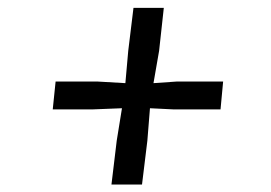

<svg xmlns="http://www.w3.org/2000/svg" viewBox="-20 -573 709 502"><path d="M285.2 -205.3 298.9 -290 223 -287H117.9L125.4 -359.9H233.6L307.8 -355.6L315.3 -440.2L329 -552.5H408.3L396 -440.2L381.3 -355.6L443.3 -359.9H563.4L556.6 -287H433L372.1 -290L365.3 -205.3L351.3 -90.5H271.4Z"/></svg>

Font: Merriweather Light
Style: Italic
Weight: 300
Italic angle: -7.8°
Designer: Eben Sorkin
Foundry: Eben Sorkin
Version: Version 2.101